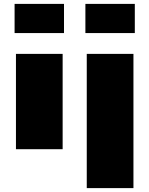

<svg xmlns="http://www.w3.org/2000/svg" viewBox="-20 -767 768 987"><path d="M309 -747V-597H55V-747ZM62 -490H302V0H62ZM673 -747V-597H419V-747ZM426 -490H666V200H426Z"/></svg>

Font: Syne ExtraBold
Style: Regular
Weight: 800
Designer: Lucas Descroix
Foundry: Bonjour Monde
Version: Version 2.200; ttfautohint (v1.8.4)